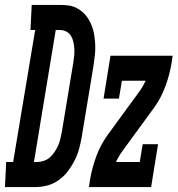

<svg xmlns="http://www.w3.org/2000/svg" viewBox="-81 -755 717 775"><path d="M-61 0 -56 -101H-28L61 -634H42L47 -735H165Q182 -735 198 -732.5Q214 -730 228.5 -722.5Q243 -715 254.5 -704.5Q266 -694 274.5 -680.5Q283 -667 289 -652Q295 -637 298 -621Q301 -605 302.5 -588Q304 -571 303.5 -554.5Q303 -538 300.5 -521Q298 -504 296 -487L249 -203Q245 -179 238.5 -155Q232 -131 220.5 -108Q209 -85 193.5 -64.5Q178 -44 156.5 -28.5Q135 -13 111 -6.5Q87 0 63 0ZM56 -101H68Q81 -101 95 -105.5Q109 -110 119.5 -119Q130 -128 138.5 -140.5Q147 -153 153 -166Q159 -179 162 -192.5Q165 -206 168 -219L215 -503Q217 -517 218.5 -531Q220 -545 219 -559Q218 -573 215 -586.5Q212 -600 205 -611Q198 -622 186 -628Q174 -634 160 -634H144ZM278 0 283 -33Q291 -79 308 -125Q325 -171 354 -211L484 -389Q491 -399 496.5 -409Q502 -419 507 -429H411L399 -357H337L365 -530H616L611 -497Q603 -451 586 -405Q569 -359 540 -319L410 -141Q403 -131 397.5 -121Q392 -111 387 -101H483L495 -173H557L529 0Z"/></svg>

Font: Iosevka Curly Slab ExObl
Style: Bold
Weight: 700
Width: 7
Italic angle: -9°
Monospace: yes
Designer: Belleve Invis
Foundry: Belleve Invis
Version: Version 11.0.0; ttfautohint (v1.8.3)